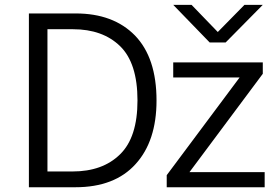

<svg xmlns="http://www.w3.org/2000/svg" viewBox="-20 -788 1165 808"><path d="M681.6 0Q681.6 -12.7 681.6 -50.8Q757.8 -153.3 988.3 -461.9Q918.9 -461.9 709 -461.9Q709 -477.5 709 -525.4Q803.7 -525.4 1085.9 -525.4Q1085.9 -513.7 1085.9 -477.5Q1008.8 -374 777.3 -63.5Q856.4 -63.5 1093.8 -63.5Q1093.8 -47.9 1093.8 0Q990.2 0 681.6 0ZM101.6 0Q101.6 -182.6 101.6 -731.4Q150.4 -731.4 298.8 -731.4Q457 -731.4 547.9 -638.7Q638.7 -544.9 638.7 -365.2Q638.7 -194.3 550.8 -97.7Q462.9 0 296.9 0Q231.4 0 101.6 0ZM179.7 -66.4Q206.1 -66.4 285.2 -66.4Q412.1 -66.4 485.4 -138.7Q558.6 -210 558.6 -365.2Q558.6 -522.5 485.4 -593.8Q412.1 -665 287.1 -665Q251 -665 179.7 -665Q179.7 -515.6 179.7 -66.4ZM709 -767.6Q728.5 -767.6 786.1 -767.6Q813.5 -739.3 896.5 -653.3Q924.8 -681.6 1008.8 -767.6Q1028.3 -767.6 1085.9 -767.6Q1046.9 -727.5 929.7 -609.4Q913.1 -609.4 862.3 -609.4Q824.2 -648.4 709 -767.6Z"/></svg>

Font: Gothic A1
Style: Regular
Weight: 400
Designer: HanYang I&C Co.,Ltd.
Version: Version 2.50